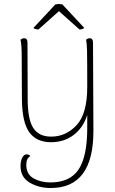

<svg xmlns="http://www.w3.org/2000/svg" viewBox="-20 -704 576 964"><path d="M449 -46Q449 240 235 240Q174 240 128.5 212.5Q83 185 83 130Q83 105 91.5 88Q100 71 114 71Q126 71 132 80Q112 91 112 123Q112 171 148.5 191.5Q185 212 233 212Q331 212 374.5 147Q418 82 418 -62V-127Q398 -63 350 -26.5Q302 10 236 10Q163 10 127 -40Q91 -90 90 -207L89 -417Q89 -480 83 -504Q91 -512 101 -512Q118 -512 118 -490L119 -206Q119 -105 147 -61.5Q175 -18 237 -18Q311 -18 364.5 -75.5Q418 -133 418 -267Q418 -411 417 -449.5Q416 -488 412 -504Q420 -512 430 -512Q447 -512 447 -490ZM148 -564 258 -682Q270 -684 275 -684Q281 -684 293 -682L403 -564Q395 -556 379 -556L276 -648L173 -556Q167 -556 158.5 -558Q150 -560 148 -564Z"/></svg>

Font: Arima Madurai Thin
Style: Regular
Weight: 250
Designer: Joana Correia and Natanael Gama
Foundry: NDISCOVER
Version: Version 1.019; ttfautohint (v1.5) -l 7 -r 28 -G 50 -x 13 -D 